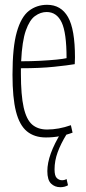

<svg xmlns="http://www.w3.org/2000/svg" viewBox="-20 -562 358 799"><path d="M171 10Q123 10 92 -15.5Q61 -41 46.5 -98Q32 -155 32 -251Q32 -366 50 -429Q68 -492 100.5 -517Q133 -542 176 -542Q234 -542 263 -491Q292 -440 292 -323Q292 -318 291.5 -308Q291 -298 291 -295Q262 -290 204 -284Q146 -278 67 -278Q67 -267 67 -256Q67 -166 78.5 -115Q90 -64 114 -43.5Q138 -23 176 -23Q224 -23 275 -41L282 -10Q229 10 171 10ZM68 -307Q108 -307 147 -309Q186 -311 215.5 -314Q245 -317 257 -320Q257 -426 236.5 -469Q216 -512 174 -512Q149 -512 126 -495.5Q103 -479 87.5 -435Q72 -391 68 -307ZM231 217Q208 217 192.5 202Q177 187 177 150Q177 83 235 -11L257 -3Q233 36 220 71.5Q207 107 207 143Q207 170 216.5 179Q226 188 238 188Q249 188 257 183L263 209Q249 217 231 217Z"/></svg>

Font: Georama Condensed ExtraLight
Style: Regular
Weight: 200
Width: 3
Designer: Jean-Baptiste Levee
Foundry: Production Type
Version: Version 1.000